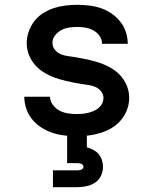

<svg xmlns="http://www.w3.org/2000/svg" viewBox="-20 -558 640 798"><path d="M298 8Q273 8 247.5 5Q222 2 198 -6Q174 -14 152 -28Q130 -42 114 -61.5Q98 -81 89.5 -105.5Q81 -130 81 -156H188Q188 -138 199.5 -122.5Q211 -107 227 -98.5Q243 -90 261.5 -87Q280 -84 298 -84Q310 -84 322 -85Q334 -86 346 -89Q358 -92 369 -96.5Q380 -101 389.5 -109Q399 -117 404.5 -128Q410 -139 410 -151Q410 -166 400 -178.5Q390 -191 375.5 -197Q361 -203 346 -205Q331 -207 315.5 -209.5Q300 -212 285 -215Q270 -218 255 -221.5Q240 -225 225 -229.5Q210 -234 196 -240Q182 -246 168.5 -253.5Q155 -261 143 -271Q131 -281 121.5 -293Q112 -305 105 -319Q98 -333 94.5 -348Q91 -363 91 -379Q91 -403 99.5 -427Q108 -451 123 -470.5Q138 -490 159.5 -503.5Q181 -517 204.5 -524.5Q228 -532 252.5 -535Q277 -538 302 -538Q326 -538 351 -535Q376 -532 399.5 -524Q423 -516 443.5 -502Q464 -488 479.5 -468.5Q495 -449 503 -425Q511 -401 511 -376H404Q404 -394 394 -408.5Q384 -423 368.5 -431.5Q353 -440 336 -443Q319 -446 302 -446Q285 -446 267.5 -443.5Q250 -441 235 -433Q220 -425 209 -411Q198 -397 198 -380Q198 -364 208 -351.5Q218 -339 232 -333Q246 -327 261.5 -325Q277 -323 292 -320.5Q307 -318 322.5 -315Q338 -312 353 -308.5Q368 -305 383 -300.5Q398 -296 412 -290Q426 -284 439.5 -276.5Q453 -269 465 -259Q477 -249 486.5 -237Q496 -225 503 -211Q510 -197 513.5 -182Q517 -167 517 -152Q517 -126 508 -102Q499 -78 482.5 -58.5Q466 -39 444 -26Q422 -13 398 -5.5Q374 2 349 5Q324 8 298 8ZM200 220V150H300Q304 150 308.5 149.5Q313 149 317 147.5Q321 146 324 142.5Q327 139 327 135Q327 131 324 127.5Q321 124 317 122.5Q313 121 308.5 120.5Q304 120 300 120H259V0H341V54Q354 58 367 64.5Q380 71 389.5 82Q399 93 403.5 107Q408 121 408 135Q408 155 399.5 173Q391 191 374.5 201.5Q358 212 338.5 216Q319 220 300 220Z"/></svg>

Font: Iosevka Curly SmBdEx
Style: Regular
Weight: 600
Width: 7
Monospace: yes
Designer: Belleve Invis
Foundry: Belleve Invis
Version: Version 11.1.0; ttfautohint (v1.8.3)